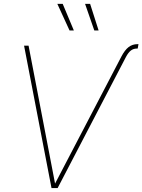

<svg xmlns="http://www.w3.org/2000/svg" viewBox="-20 -961 728 981"><path d="M600.1 -671.9Q617.7 -705.6 637.2 -720.5Q656.7 -735.4 682.6 -735.4H687.5L683.6 -712.9H679.7Q661.6 -712.9 648.7 -702.9Q635.7 -692.9 623.5 -669.9L274.4 0H243.2L103 -727.5H126L261.7 -21H260.3ZM461.9 -805.2 414.6 -941.4H440.4L483.9 -805.2ZM335.4 -805.2 272.9 -941.4H300.3L357.4 -805.2Z"/></svg>

Font: Inter 18pt Thin
Style: Italic
Weight: 250
Italic angle: -9.3988°
Version: Version 4.001;git-66647c0bb